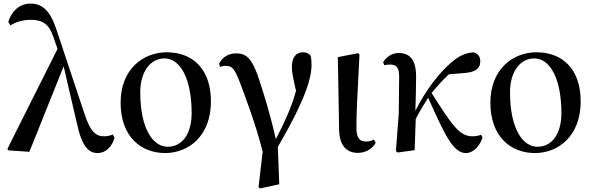

<svg xmlns="http://www.w3.org/2000/svg" viewBox="-20 -833 3285 1065"><path d="M522 16C565 16 602 -18 615 -69L606 -87C591 -80 570 -77 556 -77C512 -77 481 -103 450 -198L294 -666C260 -771 217 -813 149 -813C88 -813 44 -771 26 -712L37 -692C65 -709 102 -723 150 -723C213 -723 251 -703 276 -628L299 -562L21 -7L26 1L143 9L333 -465L407 -147C435 -15 475 16 522 16Z M896 16C1027 16 1150 -80 1150 -270C1150 -450 1049 -543 905 -543C772 -543 649 -447 649 -264C649 -74 763 16 896 16ZM910 -19C831 -19 758 -114 758 -322C758 -433 813 -509 892 -509C981 -509 1043 -395 1043 -205C1043 -98 996 -19 910 -19Z M1414 206 1423 212 1529 189 1521 -18C1611 -173 1708 -356 1708 -471C1708 -492 1707 -506 1703 -524C1691 -537 1681 -543 1660 -543C1622 -543 1599 -514 1599 -461C1599 -431 1605 -404 1622 -329C1596 -236 1560 -158 1510 -61C1481 -192 1446 -303 1421 -381C1379 -514 1344 -537 1290 -537C1248 -537 1215 -517 1195 -480L1201 -462C1211 -466 1220 -468 1229 -468C1268 -468 1281 -455 1316 -362C1347 -276 1396 -153 1437 8Z M1965 15C2014 15 2051 -14 2064 -42L2054 -59C2042 -53 2029 -48 2010 -48C1979 -48 1957 -63 1957 -123C1957 -197 1961 -286 1974 -531L1966 -538L1854 -516L1861 -116C1862 -25 1903 15 1965 15Z M2565 16C2600 16 2637 -14 2657 -70L2648 -86C2638 -81 2621 -77 2600 -77C2530 -77 2490 -134 2374 -317C2407 -358 2439 -392 2470 -421L2556 -428C2613 -432 2644 -451 2644 -493C2644 -524 2627 -537 2606 -543C2567 -539 2531 -528 2484 -487C2411 -425 2337 -325 2284 -218C2286 -282 2288 -345 2288 -405C2289 -503 2252 -539 2191 -539C2152 -539 2122 -515 2105 -488L2112 -471C2121 -474 2131 -475 2142 -475C2180 -475 2195 -458 2194 -403L2192 -204L2176 5L2186 13L2280 0L2286 -173C2312 -223 2330 -252 2355 -291C2452 -72 2497 16 2565 16Z M2947 16C3078 16 3201 -80 3201 -270C3201 -450 3100 -543 2956 -543C2823 -543 2700 -447 2700 -264C2700 -74 2814 16 2947 16ZM2961 -19C2882 -19 2809 -114 2809 -322C2809 -433 2864 -509 2943 -509C3032 -509 3094 -395 3094 -205C3094 -98 3047 -19 2961 -19Z"/></svg>

Font: Noto Serif CJK JP SemiBold
Style: Regular
Weight: 600
Designer: Ryoko NISHIZUKA 西塚涼子 (kana & ideographs); Frank Grießhammer (Latin, Greek & Cyrillic); Wenlong ZHANG 张文龙 (bopomofo); San
Foundry: Adobe
Version: Version 2.001;hotconv 1.1.0;makeotfexe 2.6.0